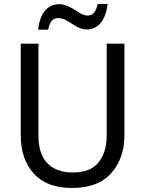

<svg xmlns="http://www.w3.org/2000/svg" viewBox="-20 -933 729 963"><path d="M515.1 -713.9V-252C515.1 -197.8 502 -153.8 475.1 -119.6C448.2 -85 405.3 -67.9 346.2 -67.9C229.5 -67.9 172.9 -135.3 172.9 -251V-713.9H84V-253.9C84 -174.3 106 -110.8 149.4 -62.5C192.9 -14.2 256.8 9.8 340.8 9.8C429.7 9.8 495.6 -15.6 539.1 -65.9C582.5 -116.2 604 -178.2 604 -252V-713.9ZM470.2 -913.1C460.9 -874.5 447.3 -855 419.4 -855C406.2 -855 392.1 -859.9 377 -869.6C347.2 -889.2 312 -912.1 276.4 -912.1C216.8 -912.1 179.2 -863.8 171.4 -784.2H221.2C229.5 -822.8 243.2 -842.3 272.5 -842.3C286.6 -842.3 301.3 -837.9 316.4 -828.6C331.5 -819.3 347.7 -809.6 364.3 -799.8C380.9 -790 397.9 -785.2 415.5 -785.2C474.1 -785.2 511.2 -834.5 519.5 -913.1Z"/></svg>

Font: Avrile Sans
Style: Regular
Weight: 400
Designer: Monotype Design Team, Google (font), Stefan Peev (BGR Cyrillic), Cristiano Sobral (main changes)
Foundry: The Avrile Sans Project Authors
Version: Version 3.110